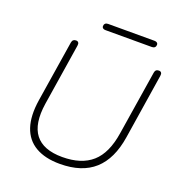

<svg xmlns="http://www.w3.org/2000/svg" viewBox="-146 -949 1013 1080"><g transform="rotate(20 360.0 -408.5)"><path d="M98 -288 156 -655Q158 -666 164 -671Q170 -676 180 -676Q190 -676 194.5 -669.5Q199 -663 197 -651L139 -282Q120 -157 168 -95Q216 -33 330 -33Q444 -33 508 -89.5Q572 -146 591 -270L652 -655Q655 -676 676 -676Q686 -676 690.5 -669.5Q695 -663 693 -651L632 -261Q611 -126 536.5 -59Q462 8 330 8Q242 8 184.5 -25.5Q127 -59 105 -125Q83 -191 98 -288ZM294 -803Q294 -813 300 -819Q306 -825 317 -825H595Q605 -825 610.5 -820.5Q616 -816 616 -809Q616 -799 610 -793Q604 -787 593 -787H315Q305 -787 299.5 -791.5Q294 -796 294 -803Z"/></g></svg>

Font: SN Pro Thin
Style: Italic
Weight: 200
Italic angle: -9°
Designer: Tobias Whetton
Foundry: Supernotes
Version: Version 1.003;Glyphs 3.3 (3324)